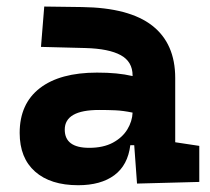

<svg xmlns="http://www.w3.org/2000/svg" viewBox="-20 -542 626 572"><path d="M388.2 4.9 379.9 -109.4H368.2Q360.8 -49.8 320.6 -20Q280.3 9.8 212.9 9.8Q130.4 9.8 84.5 -30.8Q38.6 -71.3 38.6 -146Q38.6 -232.9 98.6 -279.3Q158.7 -325.7 269 -325.7Q301.3 -325.7 326.4 -323.2Q351.6 -320.8 375 -315.4V-316.9Q375 -358.4 339.6 -377.7Q304.2 -397 234.4 -398.9L102.1 -402.3L111.8 -522.5L224.6 -521Q365.2 -519 433.6 -465.6Q502 -412.1 502 -309.6V-118.2L573.7 -107.4V0ZM375 -206.5Q346.7 -212.4 323.7 -213.4Q300.8 -214.4 275.4 -214.4Q172.9 -214.4 172.9 -155.8Q172.9 -101.6 245.6 -101.6Q287.6 -101.6 316.2 -116.9Q344.7 -132.3 359.4 -156.5Q374 -180.7 375 -206.5Z"/></svg>

Font: Cascadia Mono PL
Style: Bold
Weight: 700
Monospace: yes
Designer: Aaron Bell
Foundry: Saja Typeworks
Version: Version 2404.023; ttfautohint (v1.8.4)